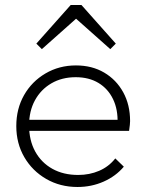

<svg xmlns="http://www.w3.org/2000/svg" viewBox="-20 -736 580 766"><path d="M289 10Q220 10 164.5 -22Q109 -54 77 -109Q45 -164 45 -233Q45 -302 76 -356.5Q107 -411 161.5 -443Q216 -475 283 -475Q347 -475 395.5 -446.5Q444 -418 471.5 -368Q499 -318 499 -253Q499 -247 498 -237.5Q497 -228 495 -214H81V-258H466L449 -244Q451 -299 431 -340.5Q411 -382 373 -405Q335 -428 282 -428Q227 -428 185 -403.5Q143 -379 119.5 -336Q96 -293 96 -236Q96 -176 120.5 -131.5Q145 -87 189 -62.5Q233 -38 292 -38Q337 -38 375.5 -54.5Q414 -71 440 -104L474 -71Q442 -33 393.5 -11.5Q345 10 289 10ZM147 -540 125 -562 262 -716H305L442 -562L420 -540L267 -676H300Z"/></svg>

Font: Outfit Thin ExtraLight
Style: Regular
Weight: 250
Version: Version 1.100;gftools[0.9.27]